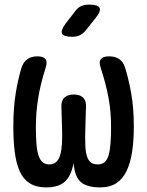

<svg xmlns="http://www.w3.org/2000/svg" viewBox="-20 -805 640 835"><path d="M454 -560Q481 -560 498.5 -548Q516 -536 524 -511Q539 -463 550.5 -399.5Q562 -336 562 -254Q562 -193 554.5 -144.5Q547 -96 530.5 -61.5Q514 -27 486 -8.5Q458 10 415 10Q360 10 332.5 -12.5Q305 -35 300 -96Q289 -38 261 -14Q233 10 181 10Q138 10 110 -7.5Q82 -25 66.5 -58.5Q51 -92 44.5 -141Q38 -190 38 -254Q38 -337 48.5 -400.5Q59 -464 74 -512Q82 -536 99.5 -548Q117 -560 143 -560Q168 -560 177.5 -548.5Q187 -537 179 -512Q167 -474 159 -441.5Q151 -409 146 -377.5Q141 -346 138.5 -315.5Q136 -285 136 -251Q136 -210 138.5 -179.5Q141 -149 147.5 -129Q154 -109 165.5 -99.5Q177 -90 194 -90Q214 -90 225.5 -101.5Q237 -113 242.5 -133.5Q248 -154 249.5 -182.5Q251 -211 250 -246L247 -342Q246 -368 260.5 -381Q275 -394 301 -394Q327 -394 341 -381Q355 -368 354 -342L351 -243Q350 -204 351 -175Q352 -146 357.5 -127.5Q363 -109 374 -99.5Q385 -90 406 -90Q423 -90 434.5 -99.5Q446 -109 452 -129Q458 -149 460.5 -179.5Q463 -210 463 -251Q463 -285 460.5 -315.5Q458 -346 452.5 -376.5Q447 -407 438.5 -440Q430 -473 418 -510Q409 -535 418.5 -547.5Q428 -560 454 -560ZM353 -673Q341 -658 326.5 -651.5Q312 -645 294 -645Q257 -645 250 -658.5Q243 -672 265 -702L306 -755Q318 -772 333 -778.5Q348 -785 368 -785Q406 -785 413 -770.5Q420 -756 396 -727Z"/></svg>

Font: Maple Mono Normal NL Medium
Style: Regular
Weight: 500
Monospace: yes
Designer: subframe7536
Version: Version 7.000